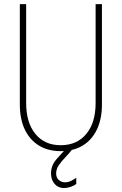

<svg xmlns="http://www.w3.org/2000/svg" viewBox="-20 -740 602 950"><path d="M280.3 7.8Q217.8 7.8 172.4 -20Q127 -47.9 102.5 -99.6Q78.1 -151.4 78.1 -222.7V-719.7H109.4V-230.5Q109.4 -133.3 155 -77.4Q200.7 -21.5 280.3 -21.5Q360.8 -21.5 407 -77.4Q453.1 -133.3 453.1 -230.5V-719.7H484.4V-222.7Q484.4 -151.4 459.7 -99.6Q435.1 -47.9 389.4 -20Q343.8 7.8 280.3 7.8ZM295.9 190.4Q268.1 190.4 250.2 169.9Q232.4 149.4 232.4 118.2Q232.4 79.1 258.8 48.6Q285.2 18.1 314.5 -11.7L336.9 0Q320.3 21 302 39.8Q283.7 58.6 270.8 77.6Q257.8 96.7 257.8 118.2Q257.8 139.2 271 150.6Q284.2 162.1 300.8 162.1Q317.9 162.1 332.5 154.5Q347.2 147 357.4 139.6V169.9Q347.2 178.7 329.6 184.6Q312 190.4 295.9 190.4Z"/></svg>

Font: Reddit Mono ExtraLight
Style: Regular
Weight: 250
Monospace: yes
Designer: Stephen Hutchings
Foundry: Reddit
Version: Version 1.014